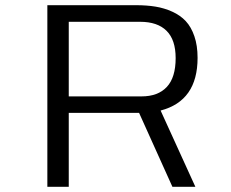

<svg xmlns="http://www.w3.org/2000/svg" viewBox="-20 -720 890 740"><path d="M644.5 0 516 -285H245V0H162.5V-700H504Q545.5 -700 579.2 -694.5Q613 -689 644 -675Q675 -661 696 -638.5Q717 -616 729.2 -580.2Q741.5 -544.5 741.5 -497Q741.5 -331 599 -294L733 0ZM245 -636V-348.5H525.5Q589 -348.5 623 -385Q657 -421.5 657 -496Q657 -566.5 622 -601.2Q587 -636 520 -636Z"/></svg>

Font: League Mono Wide Light
Style: Regular
Weight: 300
Width: 8
Designer: Tyler Finck
Foundry: The League of Moveable Type / Tyler Finck
Version: Version 2.210